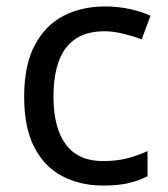

<svg xmlns="http://www.w3.org/2000/svg" viewBox="-20 -566 520 596"><path d="M300 10Q229 10 173.5 -19Q118 -48 86.5 -109Q55 -170 55 -265Q55 -364 88 -426Q121 -488 177.5 -517Q234 -546 306 -546Q347 -546 385 -537.5Q423 -529 447 -517L420 -444Q396 -453 364 -461Q332 -469 304 -469Q146 -469 146 -266Q146 -169 184.5 -117.5Q223 -66 299 -66Q343 -66 376.5 -75Q410 -84 438 -97V-19Q411 -5 378.5 2.5Q346 10 300 10Z"/></svg>

Font: Noto Sans Imperial Aramaic
Style: Regular
Weight: 400
Designer: Monotype Design Team
Foundry: Monotype Imaging Inc.
Version: Version 2.001; ttfautohint (v1.8.4.7-5d5b)